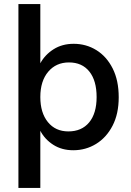

<svg xmlns="http://www.w3.org/2000/svg" viewBox="-20 -724 638 938"><path d="M70 194V-704H177V-415Q200 -457 242 -483.5Q284 -510 340 -510Q401 -510 451 -479Q501 -448 530.5 -389.5Q560 -331 560 -249Q560 -168 530 -110Q500 -52 449.5 -21Q399 10 338 10Q282 10 240.5 -16.5Q199 -43 177 -85V194ZM314 -82Q379 -82 415.5 -126Q452 -170 452 -250Q452 -330 416.5 -374.5Q381 -419 317 -419Q254 -419 215.5 -373.5Q177 -328 177 -250Q177 -173 214 -127.5Q251 -82 314 -82Z"/></svg>

Font: Prodigy Sans Medium
Style: Regular
Weight: 500
Designer: Wei Huang
Foundry: Wei Huang
Version: Version 1.003; ttfautohint (v1.8.3)